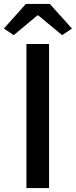

<svg xmlns="http://www.w3.org/2000/svg" viewBox="-38 -962 388 982"><path d="M97.2 0V-736.8H212.9V0ZM32.2 -782.2 -18.1 -815.9 94.2 -941.9H216.8L330.1 -815.9L279.8 -782.2L158.2 -882.8H152.8Z"/></svg>

Font: Source Han Sans CN Medium
Style: Regular
Weight: 500
Designer: Ryoko NISHIZUKA  (kana, bopomofo & ideographs); Paul D. Hunt (Latin, Greek & Cyrillic); Sandoll Communications , Soo-you
Foundry: Adobe
Version: Version 2.004;hotconv 1.0.118;makeotfexe 2.5.65603